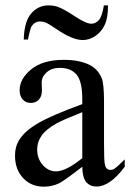

<svg xmlns="http://www.w3.org/2000/svg" viewBox="-20 -682 484 711"><path d="M284.7 -64.5Q215.8 -11.2 198.2 -2.9Q171.9 9.3 142.1 9.3Q95.7 9.3 65.7 -22.5Q35.6 -54.2 35.6 -106Q35.6 -138.7 50.3 -162.6Q70.3 -195.8 119.9 -225.1Q169.4 -254.4 284.7 -296.4V-314Q284.7 -380.9 263.4 -405.8Q242.2 -430.7 201.7 -430.7Q170.9 -430.7 152.8 -414.1Q134.3 -397.5 134.3 -376L135.3 -347.7Q135.3 -325.2 123.8 -313Q112.3 -300.8 93.8 -300.8Q75.7 -300.8 64.2 -313.5Q52.7 -326.2 52.7 -348.1Q52.7 -390.1 95.7 -425.3Q138.7 -460.4 216.3 -460.4Q275.9 -460.4 314 -440.4Q342.8 -425.3 356.4 -393.1Q365.2 -372.1 365.2 -307.1V-155.3Q365.2 -91.3 367.7 -76.9Q370.1 -62.5 375.7 -57.6Q381.3 -52.7 388.7 -52.7Q396.5 -52.7 402.3 -56.2Q412.6 -62.5 441.9 -91.8V-64.5Q387.2 8.8 337.4 8.8Q313.5 8.8 299.3 -7.8Q285.2 -24.4 284.7 -64.5ZM284.7 -96.2V-266.6Q210.9 -237.3 189.5 -225.1Q150.9 -203.6 134.3 -180.2Q117.7 -156.7 117.7 -128.9Q117.7 -93.8 138.7 -70.6Q159.7 -47.4 187 -47.4Q224.1 -47.4 284.7 -96.2ZM83.5 -535.6H67.9Q69.8 -602.5 95.7 -632.3Q121.6 -662.1 159.7 -662.1Q179.7 -662.1 196.3 -655.8Q218.3 -647.5 258.5 -620.8Q298.8 -594.2 318.4 -594.2Q334 -594.2 345.9 -607.4Q357.9 -620.6 364.7 -662.1H379.9Q380.4 -616.7 367.9 -590.1Q355.5 -563.5 332.8 -548.6Q310.1 -533.7 287.1 -533.7Q248.5 -533.7 191.4 -572.8Q160.6 -593.8 149.9 -598.1Q139.2 -602.5 128.9 -602.5Q108.9 -602.5 97.2 -585Q91.8 -576.7 83.5 -535.6Z"/></svg>

Font: Jameel Khushkhati
Style: Regular
Weight: 400
Version: Version 3.5